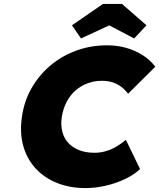

<svg xmlns="http://www.w3.org/2000/svg" viewBox="-20 -949 812 979"><path d="M416 10Q334 10 268.5 -17Q203 -44 159.5 -92.5Q116 -141 98 -207.5Q80 -274 92 -354Q103 -433 141 -499.5Q179 -566 237 -615Q295 -664 369 -691Q443 -718 526 -718Q576 -718 621.5 -705.5Q667 -693 705.5 -669Q744 -645 772 -609L633 -471Q619 -490 600 -505Q581 -520 556 -528.5Q531 -537 499 -537Q462 -537 427.5 -524.5Q393 -512 365.5 -488Q338 -464 320 -430Q302 -396 295 -352Q289 -310 298 -276.5Q307 -243 329 -219.5Q351 -196 384.5 -183Q418 -170 462 -170Q493 -170 522 -179Q551 -188 576 -203Q601 -218 622 -236L694 -87Q665 -59 619.5 -37Q574 -15 521 -2.5Q468 10 416 10ZM393 -753 347 -820 505 -929H602L727 -820L664 -753L523 -827H553Z"/></svg>

Font: Lexend ExtBd
Style: Italic
Weight: 800
Italic angle: -8.13011°
Designer: Bonnie Shaver-Troup, Thomas Jockin
Foundry: Lexend
Version: Version 1.007